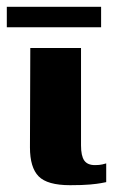

<svg xmlns="http://www.w3.org/2000/svg" viewBox="-49 -540 340 564"><path d="M157 4Q90 4 64.5 -22Q39 -48 39 -107L40 -399H189V-113Q189 -82 198.5 -68.5Q208 -55 230 -55Q243 -55 251.5 -57Q260 -59 263 -60V-5Q258 -4 247.5 -2Q237 0 215.5 2Q194 4 157 4ZM-29 -460V-520H248V-460Z"/></svg>

Font: r_Genos
Style: Bold
Weight: 700
Designer: Robert E. Leuschke
Foundry: Robert E. Leuschke
Version: Version 2.000;June 29, 2024;FontCreator 14.0.0.2814 32-bit